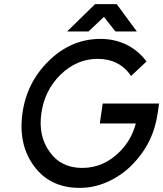

<svg xmlns="http://www.w3.org/2000/svg" viewBox="-20 -901 793 933"><path d="M306 -748H410L485 -819L541 -748H645L547 -881H442ZM469 -712Q327 -712 219 -607Q110 -502 89 -350Q68 -198 146 -93Q224 12 367 12Q437 12 502 -17Q535 -32 564.5 -52Q594 -72 620 -98Q725 -203 746 -350L753 -398H479L465 -301H640Q630 -263 611.5 -229.5Q593 -196 565 -167Q485 -85 380 -85Q277 -85 222 -162Q165 -240 181 -350Q196 -461 274 -538Q353 -615 455 -615Q560 -615 617 -532L692 -602Q673 -628 649.5 -648Q626 -668 597 -683Q568 -697 536 -704.5Q504 -712 469 -712Z"/></svg>

Font: Unageo
Style: Medium-Italic
Weight: 500
Designer: Richard Sepsi
Foundry: Richard Sepsi
Version: Version 2.000